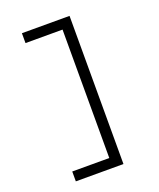

<svg xmlns="http://www.w3.org/2000/svg" viewBox="-162 -897 910 1099"><g transform="rotate(-20 293.0 -347.0)"><path d="M106.4 104.5H396.5V-797.9H106.4V-737.8H332V44.4H106.4Z"/></g></svg>

Font: Cascadia Code Light
Style: Regular
Weight: 300
Monospace: yes
Designer: Aaron Bell
Foundry: Saja Typeworks
Version: Version 2404.023